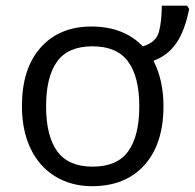

<svg xmlns="http://www.w3.org/2000/svg" viewBox="-20 -637 677 667"><path d="M178.2 -423.1Q140.1 -370.1 140.1 -267.6Q140.1 -165 178.7 -111.6Q217.3 -58.1 302.2 -58.1Q387.2 -58.1 425.5 -111.6Q463.9 -165 463.9 -267.6Q463.9 -370.1 425 -423.1Q386.2 -476.1 301.3 -476.1Q216.3 -476.1 178.2 -423.1ZM547.9 -268.1Q547.9 -137.2 481.9 -63.7Q416 9.8 299.8 9.8Q228 9.8 172.4 -23.9Q116.7 -57.6 86.4 -120.6Q56.2 -183.6 56.2 -268.1Q56.2 -398.9 121.3 -471.9Q186.5 -544.9 297.9 -544.9Q409.2 -544.9 476.1 -476.1Q522.5 -489.7 532.2 -526.6Q542 -563.5 542 -617.2H629.9L637.2 -606Q622.1 -529.8 592.5 -487.1Q563 -444.3 513.2 -425.8Q547.9 -358.4 547.9 -268.1Z"/></svg>

Font: OpenSans
Style: Regular
Weight: 400
Foundry: Ascender Corporation
Version: Version 1.10